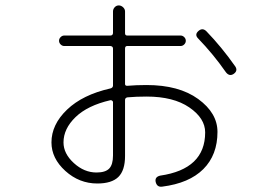

<svg xmlns="http://www.w3.org/2000/svg" viewBox="-20 -654 1040 716"><path d="M391.6 -280.3Q306.6 -260.7 261.7 -217.3Q216.8 -173.8 216.8 -123Q216.8 -81.1 255.4 -45.9Q293.9 -10.7 339.8 -10.7Q373 -10.7 387.2 -25.4Q401.4 -40 401.4 -74.2V-273.4Q401.4 -276.4 397.9 -278.8Q394.5 -281.2 391.6 -280.3ZM342.8 30.3Q275.4 30.3 223.6 -16.6Q171.9 -63.5 171.9 -123Q171.9 -189.5 230 -245.1Q288.1 -300.8 391.6 -324.2Q400.4 -326.2 401.4 -334V-472.7Q401.4 -481.4 391.6 -482.4H219.7Q211.9 -482.4 206.1 -488.3Q200.2 -494.1 200.2 -502Q200.2 -509.8 206.1 -515.6Q211.9 -521.5 219.7 -521.5H391.6Q400.4 -521.5 401.4 -530.3V-611.3Q401.4 -620.1 407.7 -627Q414.1 -633.8 422.9 -633.8Q431.6 -633.8 439 -627Q446.3 -620.1 446.3 -611.3V-530.3Q446.3 -521.5 454.1 -521.5H653.3Q661.1 -521.5 667 -515.6Q672.9 -509.8 672.9 -502Q672.9 -494.1 667 -488.3Q661.1 -482.4 653.3 -482.4H454.1Q446.3 -482.4 446.3 -472.7V-340.8Q446.3 -334 454.1 -334Q488.3 -336.9 526.4 -336.9Q647.5 -336.9 719.2 -284.7Q791 -232.4 791 -162.1Q791 -76.2 738.3 -23.4Q685.5 29.3 585 42Q565.4 44.9 560.5 24.4Q556.6 5.9 577.1 1Q745.1 -23.4 745.1 -160.2Q745.1 -212.9 686 -253.4Q627 -293.9 526.4 -293.9Q488.3 -293.9 455.1 -291Q446.3 -289.1 446.3 -281.2V-72.3Q446.3 -18.6 421.4 5.9Q396.5 30.3 342.8 30.3ZM750 -537.1Q806.6 -478.5 857.4 -406.2Q868.2 -389.6 850.6 -377.9Q835 -368.2 822.3 -384.8Q775.4 -452.1 717.8 -511.7Q705.1 -525.4 720.2 -538.6Q735.4 -551.8 750 -537.1Z"/></svg>

Font: Rounded Mgen+ 1m light
Style: Regular
Weight: 200
Designer: [Source Han Sans]
Ryoko NISHIZUKA  (kana & ideographs); Paul D. Hunt (Latin, Greek & Cyrillic); Wenlong ZHANG  (bopomofo
Version: Version 1.059.20150602